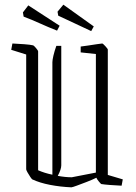

<svg xmlns="http://www.w3.org/2000/svg" viewBox="-20 -791 580 821"><path d="M92 -558 28 -578 33 -605Q56 -604 83 -602Q110 -600 122 -597Q125 -596 134 -585.5Q143 -575 143 -571V-63Q170 -51 204 -44V-525Q204 -534 208.5 -553.5Q213 -573 221 -595H242V-84Q242 -67 227 -39Q259 -33 287 -33L390 -53V-560L325 -567V-592Q334 -593 354.5 -596Q375 -599 394 -602Q413 -605 417 -605Q420 -605 430.5 -593.5Q441 -582 441 -579V-43L505 -24L500 3Q476 2 450.5 0Q425 -2 413 -4Q411 -5 403 -14.5Q395 -24 392 -31Q374 -22 350.5 -13Q327 -4 308 3Q289 10 285 10Q238 8 194 -0.5Q150 -9 118 -24Q116 -25 109.5 -34.5Q103 -44 97.5 -54Q92 -64 92 -67ZM370 -658Q333 -675 296.5 -692.5Q260 -710 229 -724L226 -741L251 -771L381 -678ZM224 -660Q186 -675 149.5 -691.5Q113 -708 81 -720L78 -738L101 -768L235 -681Z"/></svg>

Font: Grenze Gotisch ExtraLight
Style: Regular
Weight: 200
Designer: Renata Polastri
Foundry: Omnibus-Type
Version: Version 1.001